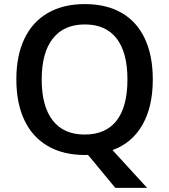

<svg xmlns="http://www.w3.org/2000/svg" viewBox="-20 -745 825 935"><path d="M391.1 9.8Q286.6 9.3 212.2 -34.2Q137.7 -77.6 98.6 -160.2Q59.6 -242.7 59.6 -358.9Q59.6 -474.1 98.9 -556.4Q138.2 -638.7 213.1 -681.9Q288.1 -725.1 393.1 -725.1Q498.5 -725.1 572.8 -682.1Q647 -639.2 685.5 -556.6Q724.1 -474.1 724.1 -357.9Q724.1 -225.1 673.3 -136.5Q622.6 -47.9 527.8 -14.2L696.3 169.9H541.5L408.7 9.3Q403.3 9.8 391.1 9.8ZM600.6 -357.9Q600.6 -489.7 547.6 -557.9Q494.6 -626 393.1 -626Q291 -626 237.1 -557.1Q183.1 -488.3 183.1 -357.9Q183.1 -227.5 236.6 -158.7Q290 -89.8 392.1 -89.8Q495.1 -89.8 547.9 -157.7Q600.6 -225.6 600.6 -357.9Z"/></svg>

Font: Viking Open Sans Light
Style: Bold
Weight: 600
Foundry: Ascender Corporation
Version: Version 2.001